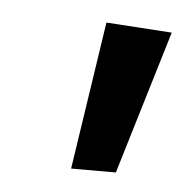

<svg xmlns="http://www.w3.org/2000/svg" viewBox="-30 -831 259 265"><g transform="rotate(5 99.5 -698.5)"><path d="M199 -795 139 -596H77L108 -801Z"/></g></svg>

Font: Fira Sans Condensed
Style: Italic
Weight: 400
Width: 3
Italic angle: -8°
Designer: bBox Type GmbH & Carrois Corporate GbR & Edenspiekermann AG
Foundry: bBox Type GmbH & Carrois Corporate GbR & Edenspiekermann AG
Version: Version 4.301